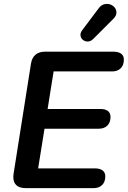

<svg xmlns="http://www.w3.org/2000/svg" viewBox="-20 -972 660 992"><path d="M113 0Q77 0 61 -19Q45 -38 50 -73L140 -643Q145 -674 163.5 -689.5Q182 -705 213 -705H566Q592 -705 606 -694.5Q620 -684 620 -664Q620 -635 603.5 -619Q587 -603 560 -603H257L226 -409H498Q524 -409 537.5 -398.5Q551 -388 551 -368Q551 -339 534.5 -323Q518 -307 491 -307H210L177 -102H470Q496 -102 510 -91.5Q524 -81 524 -61Q524 -32 507.5 -16Q491 0 464 0ZM462 -771Q449 -758 434.5 -757.5Q420 -757 409 -765.5Q398 -774 396 -787.5Q394 -801 404 -815L489 -928Q502 -946 518.5 -950Q535 -954 549.5 -949Q564 -944 573 -932.5Q582 -921 581.5 -905.5Q581 -890 566 -875Z"/></svg>

Font: Nunito ExtraLight
Style: Italic
Weight: 200
Italic angle: -9°
Designer: Vernon Adams
Foundry: Vernon Adams
Version: Version 3.602